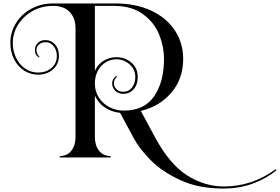

<svg xmlns="http://www.w3.org/2000/svg" viewBox="-20 -816 1620 1111"><path d="M1580 169Q1525 215 1446.5 245Q1368 275 1269 275Q1129 275 1023 226Q917 177 851.5 110.5Q786 44 752 -20L675 -163Q626 -168 587 -194Q548 -220 529 -263V-23Q529 25 553 56Q577 87 620 87V95H326V87Q369 87 393 56Q417 25 417 -23V-652Q417 -711 383.5 -746.5Q350 -782 287 -782Q221 -782 168 -752Q115 -722 84.5 -673Q54 -624 54 -568Q54 -520 73.5 -480.5Q93 -441 126.5 -418.5Q160 -396 201 -396Q246 -396 277.5 -422.5Q309 -449 309 -493Q309 -525 290.5 -548.5Q272 -572 244 -572Q221 -572 206 -559Q191 -546 191 -526Q191 -514 196.5 -503.5Q202 -493 209 -487L206 -483Q182 -497 182 -526Q182 -551 198.5 -567.5Q215 -584 244 -584Q276 -584 298.5 -559Q321 -534 321 -493Q321 -444 286 -414Q251 -384 201 -384Q157 -384 120.5 -407Q84 -430 62 -472Q40 -514 40 -568Q40 -630 72.5 -682.5Q105 -735 161.5 -765.5Q218 -796 287 -796H648Q767 -796 856 -754Q945 -712 992.5 -639Q1040 -566 1040 -475Q1040 -361 972.5 -281Q905 -201 795 -174L878 -20Q962 135 1063 199Q1164 263 1276 263Q1438 263 1574 164ZM695 -176Q815 -176 872 -259Q929 -342 929 -476Q929 -546 901 -616Q873 -686 807.5 -734Q742 -782 638 -782H529V-406Q546 -444 579.5 -464.5Q613 -485 654 -485Q703 -485 740 -454Q777 -423 777 -370Q777 -327 753.5 -300Q730 -273 693 -273Q664 -273 646.5 -291Q629 -309 629 -334Q629 -347 636 -359Q643 -371 654 -377L657 -373Q650 -367 644.5 -356.5Q639 -346 639 -334Q639 -314 654.5 -299.5Q670 -285 693 -285Q725 -285 744 -310Q763 -335 763 -370Q763 -415 729.5 -444Q696 -473 654 -473Q620 -473 591 -455Q562 -437 545.5 -405Q529 -373 529 -333Q529 -287 552.5 -251Q576 -215 614 -195.5Q652 -176 695 -176Z"/></svg>

Font: Myanmar April Display
Style: Regular
Weight: 400
Designer: Khon Soe Zaw Thu
Foundry: Myanmar OS
Version: Version 2.50 April 12, 2019